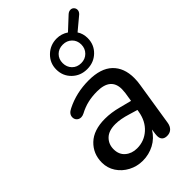

<svg xmlns="http://www.w3.org/2000/svg" viewBox="-248 -919 1018 1018"><g transform="rotate(-45 260.5 -410.0)"><path d="M33 -138Q33 -204 78.5 -247.5Q124 -291 209 -291Q256 -291 308 -277L374 -260L382 -311Q384 -331 384 -338Q384 -423 282 -423Q244 -423 212 -415.5Q180 -408 148 -391Q136 -385 126 -385Q111 -385 101.5 -394.5Q92 -404 92 -418Q92 -443 122 -457Q199 -496 292 -496Q382 -496 427 -453Q472 -410 472 -334Q472 -309 468 -286L429 -39Q425 -17 412 -5Q399 7 378 7Q360 7 350 -2.5Q340 -12 340 -31Q340 -40 341 -45L345 -74Q320 -33 280 -12Q240 9 194 9Q151 9 114 -10.5Q77 -30 55 -63.5Q33 -97 33 -138ZM219 -59Q273 -59 312.5 -94.5Q352 -130 362 -190L364 -202L317 -216Q266 -232 228 -232Q178 -232 152.5 -207Q127 -182 127 -144Q127 -104 153.5 -81.5Q180 -59 219 -59ZM211 -658Q211 -706 245.5 -739.5Q280 -773 329 -773Q364 -773 394 -753L465 -819Q476 -829 489 -829Q500 -829 507.5 -821Q515 -813 515 -802Q515 -789 503 -778L430 -717Q447 -692 447 -658Q447 -609 413 -576Q379 -543 329 -543Q279 -543 245 -576Q211 -609 211 -658ZM399 -658Q399 -688 379 -707.5Q359 -727 329 -727Q298 -727 278.5 -707.5Q259 -688 259 -658Q259 -628 278.5 -608Q298 -588 329 -588Q359 -588 379 -608Q399 -628 399 -658Z"/></g></svg>

Font: SN Pro
Style: Italic
Weight: 400
Italic angle: -9°
Designer: Tobias Whetton
Foundry: Supernotes
Version: Version 1.003